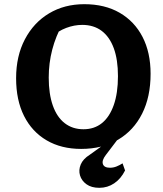

<svg xmlns="http://www.w3.org/2000/svg" viewBox="-20 -700 781 918"><path d="M368 12Q273 12 203 -29Q133 -70 95 -145.5Q57 -221 57 -326Q57 -432 99 -512Q141 -592 214.5 -636Q288 -680 383 -680Q481 -680 552 -639Q623 -598 661.5 -523.5Q700 -449 700 -347Q700 -237 659.5 -156.5Q619 -76 544.5 -32Q470 12 368 12ZM379 -82Q431 -82 467.5 -111.5Q504 -141 524 -198Q544 -255 544 -336Q544 -415 524 -469.5Q504 -524 466 -552.5Q428 -581 373 -581Q335 -581 296.5 -566.5Q258 -552 223 -521L280 -587Q213 -467 213 -329Q213 -251 232.5 -195.5Q252 -140 289.5 -111Q327 -82 379 -82ZM455 198Q417 198 393.5 181Q370 164 362.5 138.5Q355 113 366 86.5Q377 60 409 40L512 -34H543L486 41Q466 67 472 84.5Q478 102 506 102Q522 102 537 96Q552 90 566 81L578 115Q558 155 526 176.5Q494 198 455 198Z"/></svg>

Font: Piazzolla Thin ExtraBold
Style: Regular
Weight: 800
Version: Version 2.005